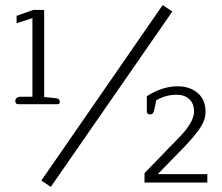

<svg xmlns="http://www.w3.org/2000/svg" viewBox="-20 -715 868 752"><path d="M142 -8 617 -695 655 -670 179 17ZM40 -319Q40 -327 45.5 -331.5Q51 -336 60 -336H107V-644L45 -624V-653L110 -676H153V-335L194 -331Q205 -330 209.5 -327Q214 -324 214 -316Q214 -307 206 -307H51Q40 -307 40 -319ZM546 -37 676 -171Q740 -235 740 -278Q740 -310 721 -327Q702 -344 672 -344Q629 -344 592 -322L585 -289Q583 -277 579 -272Q575 -267 567 -267Q555 -267 555 -279V-338Q615 -377 676 -377Q723 -377 754 -351Q785 -325 785 -277Q785 -246 764.5 -215Q744 -184 704 -142L598 -33H792V0H546Z"/></svg>

Font: Maitree Light
Style: Regular
Weight: 300
Designer: CadsonDemak Team
Foundry: CadsonDemak
Version: Version 1.001